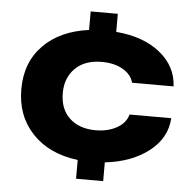

<svg xmlns="http://www.w3.org/2000/svg" viewBox="-51 -671 798 806"><g transform="rotate(5 348.0 -267.5)"><path d="M298.8 85V5.9Q176.8 -9.3 106.9 -83.5Q37.1 -157.7 37.1 -270Q37.1 -382.8 107.2 -454.3Q177.2 -525.9 298.8 -542V-620.1H413.1V-543.9Q528.3 -534.2 598.4 -478Q668.5 -421.9 672.9 -336.9H498Q488.8 -371.6 452.6 -392.3Q416.5 -413.1 363.8 -413.1Q292.5 -413.1 252.2 -373Q211.9 -333 211.9 -269Q211.9 -201.2 252.7 -163.1Q293.5 -125 362.8 -125Q414.1 -125 451.7 -146Q489.3 -167 499 -203.1H674.8Q669.9 -118.7 597.2 -62.5Q524.4 -6.3 413.1 5.9V85Z"/></g></svg>

Font: Hubot Sans Expanded
Style: Bold
Weight: 700
Width: 7
Designer: Deni Anggara
Foundry: GitHub
Version: Version 1.001;gftools[0.9.31]